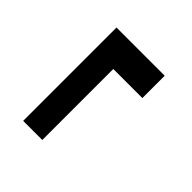

<svg xmlns="http://www.w3.org/2000/svg" viewBox="-22 -585 593 593"><g transform="rotate(-45 274.5 -288.0)"><path d="M469.2 -393.1V-182.6H371.6V-309.6H61.5V-393.1Z"/></g></svg>

Font: Vazirmatn RD UI Black
Style: Regular
Weight: 900
Designer: Saber Rastikerdar
Foundry: Saber Rastikerdar
Version: Version 33.003